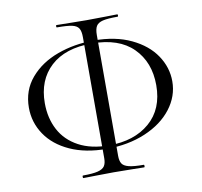

<svg xmlns="http://www.w3.org/2000/svg" viewBox="-80 -762 930 886"><g transform="rotate(-10 385.5 -318.5)"><path d="M49 -323Q49 -404 98 -461.5Q147 -519 226.5 -548Q306 -577 397 -577Q499 -577 572.5 -542Q646 -507 684 -450.5Q722 -394 722 -329Q722 -259 677 -200.5Q632 -142 551.5 -108Q471 -74 370 -74Q271 -74 198.5 -107Q126 -140 87.5 -197Q49 -254 49 -323ZM646 -324Q646 -432 579.5 -498.5Q513 -565 386 -565Q261 -565 193 -502Q125 -439 125 -331Q125 -261 154 -206Q183 -151 241.5 -119.5Q300 -88 384 -88Q502 -88 574 -150Q646 -212 646 -324ZM241 28Q287 28 310.5 22Q334 16 342.5 3Q351 -10 351 -33V-601Q351 -629 342.5 -642.5Q334 -656 311.5 -661Q289 -666 241 -666Q238 -666 238 -671.5Q238 -677 241 -677Q278 -677 300 -676L382 -675L469 -676Q490 -677 525 -677Q528 -677 528 -671.5Q528 -666 525 -666Q478 -666 455.5 -660.5Q433 -655 424.5 -641Q416 -627 416 -599V-33Q416 -10 424 3Q432 16 455.5 22Q479 28 525 28Q528 28 528 34Q528 40 525 40Q489 40 468 39L382 38L300 39Q278 40 241 40Q238 40 238 34Q238 28 241 28Z"/></g></svg>

Font: Cormorant
Style: Regular
Weight: 400
Designer: Christian Thalmann (Catharsis Fonts)
Foundry: Catharsis Fonts
Version: Version 4.000